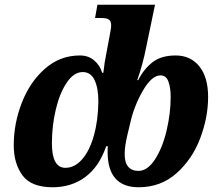

<svg xmlns="http://www.w3.org/2000/svg" viewBox="-20 -780 928 810"><path d="M38 -167Q38 -259 72 -346.5Q106 -434 169.5 -490Q233 -546 317 -546Q353 -546 377.5 -525Q402 -504 411 -473H416Q421 -519 428 -551L441 -621Q442 -628 445.5 -645.5Q449 -663 449 -672Q449 -690 440 -697Q431 -704 408 -704H381L391 -760H634L597 -582Q583 -510 559 -442H563Q587 -489 623.5 -517.5Q660 -546 721 -546Q784 -546 821 -500Q858 -454 858 -371Q858 -285 824.5 -196.5Q791 -108 724.5 -49Q658 10 565 10Q434 10 434 -139Q434 -155 435 -163H428Q398 -76 339.5 -33Q281 10 202 10Q112 10 75 -40Q38 -90 38 -167ZM395 -352Q395 -408 379 -442Q363 -476 329 -476Q292 -476 262 -432Q232 -388 215.5 -318.5Q199 -249 199 -175Q199 -72 256 -72Q295 -72 326.5 -108Q358 -144 376 -208Q394 -272 395 -352ZM700 -371Q700 -410 690.5 -436Q681 -462 657 -462Q620 -462 582.5 -397Q545 -332 529 -259L517 -209Q512 -187 509 -168Q506 -149 506 -129Q506 -94 521 -76.5Q536 -59 564 -59Q602 -59 633.5 -107Q665 -155 682.5 -228Q700 -301 700 -371Z"/></svg>

Font: Noto Serif NarrowExtraBold
Style: Italic
Weight: 800
Width: 4
Italic angle: -12°
Designer: Monotype Design Team
Foundry: Monotype Imaging Inc.
Version: Version 1.001